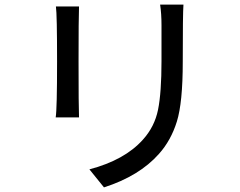

<svg xmlns="http://www.w3.org/2000/svg" viewBox="-20 -774 1040 831"><path d="M430 37 367 -41Q519 -81 598 -169Q649 -225 664 -299Q679 -373 679 -510V-664Q679 -715 673 -754H774Q771 -714 771 -506Q771 -330 745.5 -248Q720 -166 668 -108Q583 -12 430 37ZM322 -266H221Q227 -300 227 -509Q227 -712 222 -746H322Q320 -697 320 -508Q320 -312 322 -266Z"/></svg>

Font: LXGW 975 Gothic SC
Style: Regular
Weight: 400
Version: Version 2.01;February 25, 2021